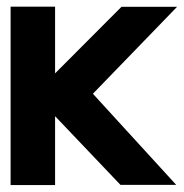

<svg xmlns="http://www.w3.org/2000/svg" viewBox="-20 -544 542 565"><path d="M142.1 -202.1 334.5 0H498.5L253.4 -268.1L501 -523.9H337.4L142.1 -328.1V-524.4H11.2V0.5H142.1Z"/></svg>

Font: Tuffy
Style: Bold
Weight: 700
Designer: Thatcher Ulrich, Karoly Barta, Michael Everson
Version: Version 001.270